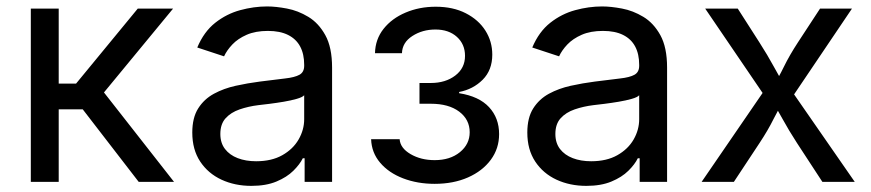

<svg xmlns="http://www.w3.org/2000/svg" viewBox="-20 -573 2745 605"><path d="M77.1 0V-545.9H165V-309.6H219.7L414.1 -545.9H525.4L307.6 -281.7L528.3 0H417L240.7 -228.5H165V0Z M772 12.7Q720.2 12.7 678 -6.8Q635.7 -26.4 610.8 -64Q585.9 -101.6 585.9 -155.3Q585.9 -202.1 604.5 -231.4Q623 -260.7 654.1 -277.6Q685.1 -294.4 722.7 -302.7Q760.3 -311 798.3 -315.9Q847.2 -322.3 877.9 -325.7Q908.7 -329.1 923.6 -337.4Q938.5 -345.7 938.5 -365.7V-368.7Q938.5 -402.8 925.8 -426.5Q913.1 -450.2 887.7 -462.9Q862.3 -475.6 824.2 -475.6Q785.2 -475.6 757.3 -463.4Q729.5 -451.2 712.2 -432.9Q694.8 -414.6 686 -395.5L601.6 -423.3Q622.6 -473.1 658.2 -501.2Q693.8 -529.3 736.8 -541Q779.8 -552.7 821.8 -552.7Q849.1 -552.7 884 -546.1Q918.9 -539.6 951.4 -520Q983.9 -500.5 1005.1 -462.2Q1026.4 -423.8 1026.4 -359.9V0H939.9V-74.2H934.1Q924.8 -55.2 904.3 -34.9Q883.8 -14.6 851.1 -1Q818.4 12.7 772 12.7ZM787.1 -64.9Q835.9 -64.9 869.6 -84Q903.3 -103 920.9 -133.5Q938.5 -164.1 938.5 -197.3V-272.9Q933.1 -266.6 915 -261.5Q897 -256.3 873.8 -252.4Q850.6 -248.5 828.9 -245.8Q807.1 -243.2 794.4 -241.7Q762.7 -237.8 735.1 -228.3Q707.5 -218.8 690.9 -200.4Q674.3 -182.1 674.3 -150.9Q674.3 -122.6 689 -103.5Q703.6 -84.5 729 -74.7Q754.4 -64.9 787.1 -64.9Z M1349.6 6.3Q1295.4 6.3 1250.2 -11Q1205.1 -28.3 1178 -60.1Q1150.9 -91.8 1149.4 -134.3H1239.3Q1241.2 -106.4 1273.7 -87.4Q1306.2 -68.4 1349.6 -68.4Q1398.4 -68.4 1429.2 -93.5Q1460 -118.7 1460 -156.2Q1460 -196.3 1427 -221.2Q1394 -246.1 1337.4 -246.1H1301.8V-311.5H1337.4Q1383.8 -311.5 1414.6 -335Q1445.3 -358.4 1445.3 -397Q1445.3 -433.6 1419.7 -456.8Q1394 -480 1352.1 -480Q1311 -480 1279.3 -459.5Q1247.6 -439 1246.6 -405.3H1161.6Q1162.6 -449.2 1188.7 -482.2Q1214.8 -515.1 1258.1 -533.4Q1301.3 -551.8 1353 -551.8Q1407.7 -551.8 1447.8 -531.2Q1487.8 -510.7 1509.5 -476.6Q1531.2 -442.4 1531.2 -400.9Q1531.2 -352.1 1501 -321.8Q1470.7 -291.5 1426.8 -283.2V-279.3Q1489.3 -269.5 1521 -235.4Q1552.7 -201.2 1552.7 -150.4Q1552.7 -105 1526.6 -69.6Q1500.5 -34.2 1454.6 -13.9Q1408.7 6.3 1349.6 6.3Z M1827.6 12.7Q1775.9 12.7 1733.6 -6.8Q1691.4 -26.4 1666.5 -64Q1641.6 -101.6 1641.6 -155.3Q1641.6 -202.1 1660.2 -231.4Q1678.7 -260.7 1709.7 -277.6Q1740.7 -294.4 1778.3 -302.7Q1815.9 -311 1854 -315.9Q1902.8 -322.3 1933.6 -325.7Q1964.4 -329.1 1979.2 -337.4Q1994.1 -345.7 1994.1 -365.7V-368.7Q1994.1 -402.8 1981.4 -426.5Q1968.8 -450.2 1943.4 -462.9Q1918 -475.6 1879.9 -475.6Q1840.8 -475.6 1813 -463.4Q1785.2 -451.2 1767.8 -432.9Q1750.5 -414.6 1741.7 -395.5L1657.2 -423.3Q1678.2 -473.1 1713.9 -501.2Q1749.5 -529.3 1792.5 -541Q1835.4 -552.7 1877.4 -552.7Q1904.8 -552.7 1939.7 -546.1Q1974.6 -539.6 2007.1 -520Q2039.6 -500.5 2060.8 -462.2Q2082 -423.8 2082 -359.9V0H1995.6V-74.2H1989.7Q1980.5 -55.2 1960 -34.9Q1939.5 -14.6 1906.7 -1Q1874 12.7 1827.6 12.7ZM1842.8 -64.9Q1891.6 -64.9 1925.3 -84Q1959 -103 1976.6 -133.5Q1994.1 -164.1 1994.1 -197.3V-272.9Q1988.8 -266.6 1970.7 -261.5Q1952.6 -256.3 1929.4 -252.4Q1906.2 -248.5 1884.5 -245.8Q1862.8 -243.2 1850.1 -241.7Q1818.4 -237.8 1790.8 -228.3Q1763.2 -218.8 1746.6 -200.4Q1730 -182.1 1730 -150.9Q1730 -122.6 1744.6 -103.5Q1759.3 -84.5 1784.7 -74.7Q1810.1 -64.9 1842.8 -64.9Z M2190.9 0 2406.2 -314 2405.8 -246.6 2202.1 -545.9H2304.7L2372.6 -439.9Q2398.9 -398.9 2418.2 -363.3Q2437.5 -327.6 2458 -294.4H2412.1Q2433.1 -327.6 2450.4 -363.3Q2467.8 -398.9 2494.6 -439.9L2564 -545.9H2664.6L2460 -242.7V-307.6L2673.3 0H2571.3L2491.2 -122.6Q2465.3 -162.6 2446.5 -197Q2427.7 -231.4 2407.7 -263.2H2454.1Q2434.1 -231.4 2417 -197Q2399.9 -162.6 2373.5 -122.6L2292.5 0Z"/></svg>

Font: Inter Variable
Style: Regular
Weight: 400
Designer: Rasmus Andersson
Foundry: rsms
Version: Version 4.001;git-9221beed3